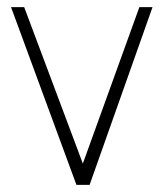

<svg xmlns="http://www.w3.org/2000/svg" viewBox="-20 -520 460 540"><path d="M195 0 11 -500H48L213 -60L372 -500H409L232 0Z"/></svg>

Font: Bubbler One
Style: Regular
Weight: 400
Designer: Brenda Gallo (gbrenda1987@gmail.com)
Foundry: Brenda Gallo
Version: Version 1.003